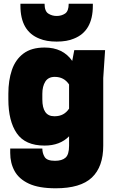

<svg xmlns="http://www.w3.org/2000/svg" viewBox="-20 -800 625 1034"><path d="M280 214Q189 214 135.5 189Q82 164 58.5 121Q35 78 35 24V0H208Q208 25 220.5 45.5Q233 66 276 66Q314 66 333 49Q352 32 352 -15V-66Q303 -16 220 -16Q116 -16 70.5 -82Q25 -148 25 -265V-295Q25 -367 44 -423Q63 -479 106 -511.5Q149 -544 220 -544Q319 -544 369 -472L380 -530H546L536 -380V-15Q536 98 475 156Q414 214 280 214ZM285 -576Q230 -576 192 -592Q90 -632 90 -769V-780H220Q220 -740 240 -727Q260 -714 285 -714Q311 -714 330.5 -727Q350 -740 350 -780H480V-769Q480 -632 378 -592Q341 -576 285 -576ZM275 -174Q325 -174 352 -215V-345Q325 -386 275 -386Q240 -386 224 -360.5Q208 -335 208 -295V-265Q208 -174 272 -174Z"/></svg>

Font: Tanohe Sans Black
Style: Regular
Weight: 900
Designer: Village Type and Design LLC & Cristiano Sobral
Foundry: Cooper Hewitt Smithsonian Design Museum
Version: Version 1.00;March 11, 2020;FontCreator 12.0.0.2522 64-bit; 